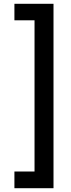

<svg xmlns="http://www.w3.org/2000/svg" viewBox="-20 -831 373 1012"><path d="M262 161V-811H56V-724H162V73H56V161Z"/></svg>

Font: DeepMind Sans Medium
Style: Regular
Weight: 500
Designer: Jonny Pinhorn / Modifications: Colophon Foundry
Foundry: Colophon Foundry
Version: Version 1.002; ttfautohint (v1.8.2)